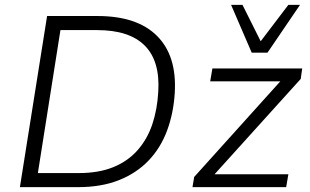

<svg xmlns="http://www.w3.org/2000/svg" viewBox="-20 -771 1279 791"><path d="M62 0 174 -705H382Q545 -705 627 -623Q709 -541 700 -389Q695 -305 668.5 -233.5Q642 -162 592.5 -110Q543 -58 470.5 -29Q398 0 301 0ZM136 -58H305Q387 -58 447 -82.5Q507 -107 547 -152.5Q587 -198 607.5 -259Q628 -320 632 -393Q640 -519 576.5 -583Q513 -647 380 -647H229ZM773 0 780 -42 1152 -455 1155 -436H846L855 -489H1225L1219 -446L844 -31L841 -53H1168L1159 0ZM1017 -554 932 -751H979L1054 -601L1168 -751H1216L1082 -554Z"/></svg>

Font: Nunito Sans 10pt Light
Style: Italic
Weight: 300
Italic angle: -9°
Designer: Vernon Adams
Foundry: Vernon Adams
Version: Version 3.101;gftools[0.9.27]